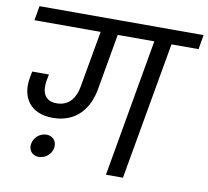

<svg xmlns="http://www.w3.org/2000/svg" viewBox="-81 -830 999 920"><g transform="rotate(10 418.5 -370.0)"><path d="M574.8 0 692.8 -669.6H824.6L836.6 -740H38.3L26.2 -669.6H609.3L492.1 0ZM193.1 -223.9C309.3 -223.9 367.9 -303.7 383.9 -399.6L435.4 -692.7L350.4 -682.1L299.7 -395.9C291.7 -347.7 265.8 -295.8 199.2 -295.8C136.6 -295.8 125.1 -345.7 133.6 -394.4L139.6 -425.4H58.4C56.4 -415.4 54.4 -404.6 52.4 -394.6C34.4 -295.4 85.8 -223.9 193.1 -223.9ZM159.8 -28.1C191.2 -28.1 219.8 -51.7 225.6 -83.1C230.6 -115.2 210.3 -139.6 179.1 -139.6C146.8 -139.6 118.2 -115.2 113.1 -83.1C108.1 -51.7 128.4 -28.1 159.8 -28.1Z"/></g></svg>

Font: Poppins Devanagari Thin
Style: Italic
Weight: 100
Italic angle: -10°
Designer: Ninad Kale (Devanagari), Jonny Pinhorn (Latin)
Foundry: Indian Type Foundry
Version: 4.005